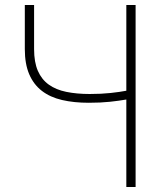

<svg xmlns="http://www.w3.org/2000/svg" viewBox="-20 -746 671 766"><path d="M484 -349Q456 -344 419 -340Q382 -336 334 -336Q275 -336 227.5 -347Q180 -358 147 -383.5Q114 -409 96.5 -450Q79 -491 79 -550V-726H116V-550Q116 -498 131 -463.5Q146 -429 174.5 -408.5Q203 -388 244.5 -379.5Q286 -371 338 -371Q384 -371 421 -375Q458 -379 484 -384V-726H521V0H484Z"/></svg>

Font: SpoqaHanSans
Style: Thin
Weight: 250
Designer: [Spoqa Han Sans] Dong-huui Kim \uAE40 \uB3D9 \uD718   [Noto Sans] Ryoko NISHIZUKA \u897F \u585A \u6DBC \u5B50  (kana & i
Foundry: Spoqa (http://bi.spoqa.com)
Version: Version 1.004;PS 1.004;hotconv 1.0.82;makeotf.lib2.5.63406